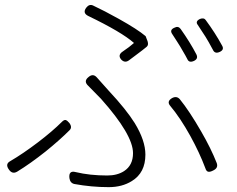

<svg xmlns="http://www.w3.org/2000/svg" viewBox="-20 -755 975 791"><path d="M428 16Q357 16 286 3Q269 -1 266 -21Q262 -54 292 -46Q350 -32 422 -32Q463 -32 491 -50Q528 -74 528 -124Q528 -200 396 -348Q381 -364 344 -401Q323 -420 344 -437Q363 -454 379 -436Q387 -427 404 -408Q421 -389 429 -380Q500 -304 535 -248Q579 -176 579 -118Q579 -43 523 -9Q483 16 428 16ZM17 -56Q0 -79 22 -91Q75 -122 135.5 -168Q196 -214 235 -253Q244 -262 250.5 -260.5Q257 -259 266 -248Q279 -230 266 -218Q226 -178 168 -131Q105 -81 51 -48Q31 -36 17 -56ZM826 -62Q802 -126 764 -195Q723 -269 682 -318Q665 -337 689 -351Q708 -361 721 -346Q760 -298 809 -213Q849 -144 873 -83Q880 -63 859 -53Q846 -46 838 -47.5Q830 -49 826 -62ZM480 -509Q463 -528 486 -543Q513 -561 532 -578Q481 -623 344 -689Q319 -701 335 -723Q348 -740 364 -732Q409 -711 470 -677Q547 -634 580 -606L588 -585Q593 -569 584 -562Q571 -551 536 -525Q520 -513 512 -507Q495 -494 480 -509ZM752 -511Q749 -516 744 -526Q730 -551 722 -564Q718 -570 710 -583Q697 -604 690 -614Q677 -632 699 -641Q714 -649 724 -636Q763 -581 789 -531Q798 -513 779 -504Q759 -495 752 -511ZM857 -550Q852 -560 840 -581Q831 -596 827 -603Q805 -637 795 -652Q783 -667 804 -677Q820 -683 827 -673Q867 -619 895 -567Q905 -550 885 -541Q865 -532 857 -550Z"/></svg>

Font: GenSenRounded TW L
Style: Regular
Weight: 300
Version: Version 1.501;PS 1;hotconv 16.6.51;makeotf.lib2.5.65220